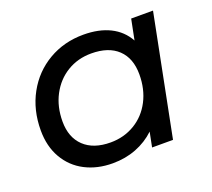

<svg xmlns="http://www.w3.org/2000/svg" viewBox="-98 -661 877 793"><g transform="rotate(-20 341.0 -264.5)"><path d="M643 -530 538 0H446L459 -65Q423 -31 375.5 -12.5Q328 6 272 6Q204 6 151 -21.5Q98 -49 68 -101Q38 -153 38 -223Q38 -313 77 -384Q116 -455 184.5 -495Q253 -535 338 -535Q406 -535 454.5 -511Q503 -487 529 -440L547 -530ZM500 -302Q500 -373 459 -412Q418 -451 342 -451Q283 -451 236 -422.5Q189 -394 162 -343Q135 -292 135 -227Q135 -157 176.5 -117.5Q218 -78 293 -78Q352 -78 399.5 -106.5Q447 -135 473.5 -186Q500 -237 500 -302Z"/></g></svg>

Font: Idrija
Style: Italic
Weight: 500
Italic angle: -11.3°
Designer: Julieta Ulanovsky
Foundry: Julieta Ulanovsky
Version: Version 7.200